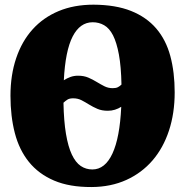

<svg xmlns="http://www.w3.org/2000/svg" viewBox="-20 -773 775 805"><path d="M364.3 11.2Q271.5 11.7 206.8 -15.9Q142.1 -43.5 101.3 -94Q60.5 -144.5 42.2 -215.1Q23.9 -285.6 23.9 -371.6Q23.9 -458.5 47.9 -529.3Q71.8 -600.1 116.7 -649.9Q161.6 -699.7 226.1 -726.6Q290.5 -753.4 372.1 -753.4Q464.8 -752.9 529.5 -727.1Q594.2 -701.2 635 -653.6Q675.8 -606 694.1 -538.1Q712.4 -470.2 712.4 -385.7Q712.4 -298.3 688.5 -225.6Q664.6 -152.8 619.4 -100.3Q574.2 -47.9 509.8 -18.6Q445.3 10.7 364.3 11.2ZM247.6 -436.5Q260.3 -444.8 275.1 -450.2Q290 -455.6 307.1 -455.6Q332 -455.6 350.6 -447.5Q369.1 -439.5 385.5 -429.4Q401.9 -419.4 417.7 -411.4Q433.6 -403.3 452.6 -403.3Q466.3 -403.3 474.4 -407.5Q482.4 -411.6 489.3 -418.5Q487.8 -494.1 478.5 -544.4Q469.2 -594.7 453.9 -624.8Q438.5 -654.8 416.7 -667.2Q395 -679.7 368.7 -679.7Q315.4 -679.7 284.7 -620.1Q253.9 -560.5 247.6 -436.5ZM367.2 -62.5Q420.4 -62.5 451.4 -129.2Q482.4 -195.8 488.3 -325.2Q476.1 -317.4 461.9 -313Q447.8 -308.6 432.1 -308.6Q406.7 -308.6 388.2 -316.7Q369.6 -324.7 353.5 -334.7Q337.4 -344.7 321.8 -352.8Q306.2 -360.8 286.6 -360.8Q271 -360.8 262.5 -355.2Q253.9 -349.6 246.1 -342.3Q247.6 -265.1 256.6 -211.7Q265.6 -158.2 281.2 -125Q296.9 -91.8 318.6 -77.1Q340.3 -62.5 367.2 -62.5Z"/></svg>

Font: Merriweather UltraBold
Style: Regular
Weight: 900
Designer: Eben Sorkin ( sorkintype@gmail.com )
Foundry: Eben Sorkin
Version: Version 1.570; ttfautohint (v1.3) -l 8 -r 32 -G 0 -x 0 -H 60